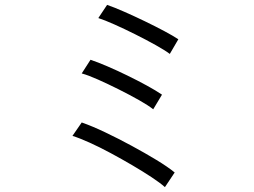

<svg xmlns="http://www.w3.org/2000/svg" viewBox="-20 -772 1040 787"><path d="M656 -5Q637 -22 601.5 -45.5Q566 -69 522.5 -94.5Q479 -120 433.5 -144.5Q388 -169 347 -187.5Q306 -206 277 -215L315 -270Q358 -255 411.5 -229.5Q465 -204 519.5 -174.5Q574 -145 621 -116.5Q668 -88 696 -65ZM608 -324Q588 -340 550 -361.5Q512 -383 467 -405.5Q422 -428 381.5 -446Q341 -464 315 -471L351 -527Q381 -517 420.5 -500Q460 -483 502 -462.5Q544 -442 581.5 -421.5Q619 -401 644 -384ZM676 -551Q656 -566 617.5 -587.5Q579 -609 534 -631.5Q489 -654 448.5 -672Q408 -690 383 -698L419 -752Q448 -742 489 -724Q530 -706 573.5 -685Q617 -664 653.5 -644.5Q690 -625 711 -611Z"/></svg>

Font: Zen Kaku Gothic New
Style: Regular
Weight: 400
Designer: Yoshimichi Ohira
Foundry: Positype
Version: Version 1.001